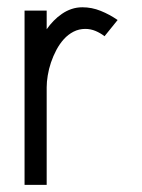

<svg xmlns="http://www.w3.org/2000/svg" viewBox="-20 -518 398 538"><path d="M272.9 -416.5Q261.7 -425.3 247.8 -431.2Q233.9 -437 219.2 -437Q201.2 -437 186 -429.2Q170.9 -421.4 158.9 -408.2Q147 -395 137.9 -377.9Q128.9 -360.8 122.8 -342.8Q116.7 -324.7 113.8 -306.6Q110.8 -288.6 110.8 -273.4V0H48.8V-488.3H110.8V-436Q119.6 -448.7 130.4 -459.7Q141.1 -470.7 153.6 -479.2Q166 -487.8 180.4 -492.7Q194.8 -497.6 210.9 -497.6Q237.3 -497.6 262.2 -487.5Q287.1 -477.5 309.6 -461.9Z"/></svg>

Font: SengBuhan
Style: Regular
Weight: 400
Designer: John M. Durdin
Foundry: Lao Script for Windows
Version: Version 1.400